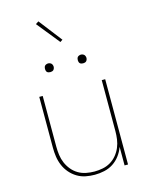

<svg xmlns="http://www.w3.org/2000/svg" viewBox="-138 -1037 877 1131"><g transform="rotate(-15 300.0 -471.5)"><path d="M297 8Q269 8 241.5 2.5Q214 -3 190 -17.5Q166 -32 147.5 -53.5Q129 -75 118 -101Q107 -127 103 -154.5Q99 -182 99 -210V-520H120V-210Q120 -185 123.5 -159.5Q127 -134 137 -110.5Q147 -87 163.5 -67Q180 -47 202 -34Q224 -21 249.5 -16Q275 -11 300 -11Q325 -11 350.5 -16Q376 -21 398 -34Q420 -47 436.5 -67Q453 -87 463 -110.5Q473 -134 476.5 -159.5Q480 -185 480 -210V-520H501V0H480V-113Q470 -85 452 -61Q434 -37 409.5 -21Q385 -5 355.5 1.5Q326 8 297 8ZM400 -644Q395 -644 389.5 -645.5Q384 -647 380.5 -650.5Q377 -654 375.5 -659.5Q374 -665 374 -670Q374 -675 375.5 -680.5Q377 -686 380.5 -689.5Q384 -693 389.5 -695Q395 -697 400 -697Q405 -697 410.5 -695Q416 -693 419.5 -689.5Q423 -686 425 -680.5Q427 -675 427 -670Q427 -665 425 -659.5Q423 -654 419.5 -650.5Q416 -647 410.5 -645.5Q405 -644 400 -644ZM200 -644Q195 -644 189.5 -645.5Q184 -647 180.5 -650.5Q177 -654 175.5 -659.5Q174 -665 174 -670Q174 -675 175.5 -680.5Q177 -686 180.5 -689.5Q184 -693 189.5 -695Q195 -697 200 -697Q205 -697 210.5 -695Q216 -693 219.5 -689.5Q223 -686 225 -680.5Q227 -675 227 -670Q227 -665 225 -659.5Q223 -654 219.5 -650.5Q216 -647 210.5 -645.5Q205 -644 200 -644ZM303 -800 191 -939 209 -951 318 -810Z"/></g></svg>

Font: Zed Sans Thin Extended
Style: Regular
Weight: 100
Width: 7
Designer: Belleve Invis
Foundry: Belleve Invis
Version: Version 1.0.0; ttfautohint (v1.8.4)